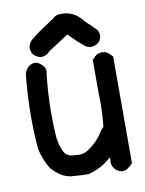

<svg xmlns="http://www.w3.org/2000/svg" viewBox="-86 -799 672 889"><g transform="rotate(-10 250.0 -354.5)"><path d="M265.6 -738.3Q327.6 -738.3 368.2 -682.1Q393.6 -659.7 417.5 -634.3Q424.3 -621.1 424.3 -609.9Q424.3 -591.8 409.7 -576.2Q392.1 -563.5 375 -563.5Q357.9 -563.5 341.8 -577.1Q315.4 -598.6 275.4 -639.2L181.6 -578.1Q162.1 -557.6 141.6 -557.6Q124 -557.6 106.9 -572.3Q96.7 -582 93.8 -597.2Q92.8 -601.6 92.8 -606.4V-606.9Q96.2 -635.3 120.1 -650.9Q139.6 -668.9 224.6 -724.1Q234.9 -733.9 248.5 -737.3Q257.3 -738.3 265.6 -738.3ZM135.3 -520.5Q151.4 -507.3 151.4 -489.3Q151.4 -482.9 149.4 -476.1Q138.7 -383.8 138.7 -291.5Q138.7 -235.4 142.6 -178.2Q146.5 -143.6 161.6 -110.8Q166 -102.5 171.9 -96.7Q185.1 -83 210 -83Q212.4 -83 215.3 -83Q224.6 -81.1 232.4 -81.1Q250 -81.1 267.1 -88.9Q316.9 -118.2 347.7 -167Q354.5 -179.7 365.7 -188.5Q372.1 -245.1 372.1 -302.7Q372.1 -322.8 371.1 -342.3V-342.8V-502.4Q378.9 -510.3 384.8 -517.1Q399.4 -530.3 418.9 -530.3Q439 -530.3 451.7 -517.1L466.8 -502.4V-0.5Q457.5 7.8 451.7 13.7Q435.1 28.8 418.2 28.8Q401.4 28.8 385.3 13.2Q370.1 -2 370.1 -22.9Q370.1 -28.8 371.1 -34.7V-45.4L365.2 -40Q320.3 -0.5 259.8 14.6H258.8Q227.5 14.6 195.8 11.7Q158.7 11.7 127.4 -9.3Q127.4 -9.3 127.4 -9.3Q107.9 -23.4 90.3 -42Q61 -88.9 49.8 -142.6Q43.9 -217.3 43.9 -291.5Q43.9 -392.1 54.7 -492.7Q59.6 -511.2 72.8 -523.4Q87.9 -536.1 104 -536.1Q120.1 -536.1 135.3 -520.5Z"/></g></svg>

Font: Bakudai
Style: Bold
Weight: 700
Version: Version 1.48